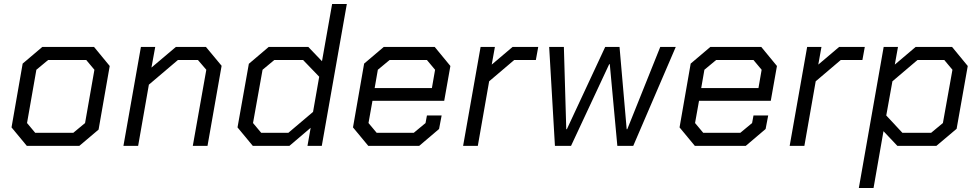

<svg xmlns="http://www.w3.org/2000/svg" viewBox="-20 -734 4927 966"><path d="M38 -93 94 -414 193 -498H453L532 -402L476 -82L379 0H115ZM349 -66 408 -115 455 -383 414 -432H222L163 -383L116 -115L157 -66Z M689 -498H761L742 -394L865 -498H1016L1095 -403L1024 0H950L1018 -383L976 -432H875L729 -308L675 0H601Z M1175 -93 1232 -413 1332 -498H1531L1600 -426L1651 -714H1725L1599 0H1527L1543 -91L1436 0H1252ZM1431 -66 1555 -171 1586 -348 1505 -432H1360L1301 -383L1253 -115L1294 -66Z M1756 -93 1812 -414 1911 -498H2167L2246 -402L2215 -227H1854L1834 -115L1875 -66H2062L2121 -115L2128 -153H2202L2189 -85L2089 0H1833ZM2153 -291 2169 -383 2128 -432H1940L1881 -383L1865 -291Z M2398 -498H2470L2454 -409L2559 -498H2688L2676 -432H2567L2441 -325L2384 0H2310Z M2743 -498H2817L2829 -84H2832L3025 -498H3097L3133 -84H3136L3302 -498H3380L3166 0H3086L3048 -411H3045L2853 0H2772Z M3399 -93 3455 -414 3554 -498H3810L3889 -402L3858 -227H3497L3477 -115L3518 -66H3705L3764 -115L3771 -153H3845L3832 -85L3732 0H3476ZM3796 -291 3812 -383 3771 -432H3583L3524 -383L3508 -291Z M4041 -498H4113L4097 -409L4202 -498H4331L4319 -432H4210L4084 -325L4027 0H3953Z M4426 -498H4498L4482 -409L4587 -498H4770L4849 -402L4793 -86L4691 0H4495L4425 -74L4375 212H4301ZM4665 -66 4724 -115 4772 -383 4731 -432H4596L4470 -325L4439 -153L4520 -66Z"/></svg>

Font: Chakra Petch
Style: Italic
Weight: 400
Italic angle: -10°
Designer: Katatrad Aksorn Co.,Ltd.
Foundry: Cadson Demak Co.,Ltd.
Version: Version 1.000; ttfautohint (v1.6)